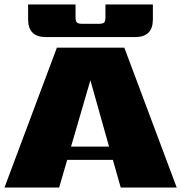

<svg xmlns="http://www.w3.org/2000/svg" viewBox="-20 -834 806 854"><path d="M581 -669H184Q105 -669 105 -748V-814H316V-759Q316 -740 322 -734Q328 -728 347 -728H418Q438 -728 443.5 -734Q449 -740 449 -759V-814H660V-748Q660 -669 581 -669ZM296 -182H465L382 -477ZM517 0 482 -123H279L243 0H0L233 -622H533L766 0Z"/></svg>

Font: Sarpanch Black
Style: Regular
Weight: 900
Designer: Manushi Parikh (Devanagari and Latin), Jyotish Sonowal (Devanagari)
Foundry: Indian Type Foundry
Version: Version 2.004;PS 1.0;hotconv 1.0.78;makeotf.lib2.5.61930; tt